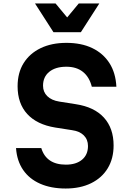

<svg xmlns="http://www.w3.org/2000/svg" viewBox="-20 -1064 740 1102"><path d="M217 -214Q231 -167 266.5 -143Q302 -119 358 -119Q417 -119 451 -147.5Q485 -176 485 -226Q485 -263 461 -287Q437 -311 393 -317L297 -332Q192 -349 136.5 -409.5Q81 -470 81 -569Q81 -646 115.5 -701.5Q150 -757 213 -787.5Q276 -818 361 -818Q447 -818 509.5 -788Q572 -758 608 -702Q644 -646 648 -566H507Q493 -622 456 -651.5Q419 -681 361 -681Q299 -681 263 -652Q227 -623 227 -572Q227 -536 251.5 -512Q276 -488 320 -481L415 -466Q521 -450 576.5 -389Q632 -328 632 -229Q632 -154 598.5 -98.5Q565 -43 503 -12.5Q441 18 357 18Q273 18 210.5 -9.5Q148 -37 112.5 -89Q77 -141 72 -214ZM550 -1044 444 -879H287L181 -1044H299L407 -914H324L432 -1044Z"/></svg>

Font: Martian Mono SemiExpanded SemiBold
Style: Regular
Weight: 600
Monospace: yes
Version: Version 0.930